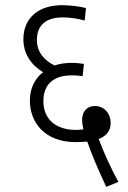

<svg xmlns="http://www.w3.org/2000/svg" viewBox="-20 -652 493 739"><path d="M389 67 436 48C406 -5 377 -71 360 -117C388 -128 406 -147 406 -179C406 -214 382 -244 345 -244C318 -244 296 -226 296 -190C296 -181 298 -167 301 -154C291 -153 281 -152 272 -152C196 -152 147 -192 147 -263C147 -326 185 -362 256 -362C270 -362 286 -361 298 -359L303 -406C292 -408 273 -410 257 -410C232 -410 210 -407 190 -400C151 -419 122 -451 122 -498C122 -554 156 -585 221 -585C254 -585 280 -580 306 -573L311 -621C289 -627 251 -632 218 -632C132 -632 70 -586 70 -501C70 -444 101 -401 146 -374C116 -352 95 -314 95 -265C95 -181 152 -105 271 -105C287 -105 302 -106 316 -107C331 -62 361 9 389 67Z"/></svg>

Font: Noto Sans Devanagari Condensed Light
Style: Regular
Weight: 300
Width: 3
Designer: Jelle Bosma - Monotype Design Team
Foundry: Monotype Imaging Inc.
Version: Version 2.004